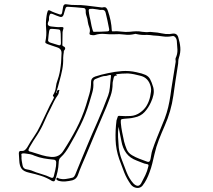

<svg xmlns="http://www.w3.org/2000/svg" viewBox="-20 -838 1040 936"><path d="M545 -476Q546 -475 547.5 -474Q549 -473 550 -471Q548 -469 548 -469Q537 -471 534 -458Q533 -451 531 -444Q529 -437 529 -430Q529 -399 519 -370.5Q509 -342 498 -315Q473 -256 447.5 -196.5Q422 -137 398 -78Q388 -55 378 -31.5Q368 -8 360 15Q353 35 333 41Q316 45 298.5 46.5Q281 48 264 43Q260 41 257 39Q254 37 255 32Q257 27 260.5 28.5Q264 30 267 32Q284 37 301 34.5Q318 32 334 28Q339 26 341.5 22.5Q344 19 346 15Q360 -20 375 -56Q390 -92 405 -128Q417 -157 429.5 -186Q442 -215 455 -244Q469 -276 482 -308Q495 -340 507 -372Q514 -391 515.5 -410.5Q517 -430 519 -449Q520 -455 520.5 -460.5Q521 -466 521 -472Q515 -473 509.5 -471Q504 -469 498 -468Q485 -468 472.5 -463.5Q460 -459 448 -454Q435 -450 435 -436Q437 -410 429.5 -385.5Q422 -361 415 -336Q398 -279 372 -226.5Q346 -174 316 -123Q308 -109 298.5 -96Q289 -83 277 -72Q270 -66 268 -59Q266 -52 266 -44Q265 -22 260.5 -1.5Q256 19 249 39Q246 46 242 46Q238 46 233 44Q208 28 179.5 19Q151 10 123 4Q95 -2 85 -16Q75 -30 74 -55Q74 -63 73 -71.5Q72 -80 72 -87Q71 -93 73.5 -98Q76 -103 82 -102Q93 -101 100 -105.5Q107 -110 113 -120Q128 -147 145.5 -172Q163 -197 176 -225Q188 -250 199.5 -274.5Q211 -299 223 -324Q226 -331 230 -337Q234 -343 237 -350Q239 -355 242 -360Q245 -365 238 -370Q238 -374 239 -375Q250 -392 252 -411.5Q254 -431 261 -449Q267 -466 270.5 -483Q274 -500 276 -517Q278 -532 278.5 -547.5Q279 -563 280 -578Q281 -600 259 -607Q247 -611 235 -615Q223 -619 212 -623Q208 -625 204 -627Q200 -629 201 -634Q208 -666 205 -697.5Q202 -729 207 -760Q208 -766 209 -771.5Q210 -777 212 -782Q215 -792 225 -786Q236 -780 247.5 -776Q259 -772 270 -768Q277 -766 279.5 -769Q282 -772 283 -777Q284 -785 285.5 -792Q287 -799 288 -806Q291 -820 305 -817Q328 -813 352 -813.5Q376 -814 400 -811Q416 -809 432.5 -807Q449 -805 465 -803Q469 -803 473 -802Q477 -801 481 -802Q492 -805 497.5 -800Q503 -795 506 -785Q514 -762 519 -738Q524 -714 525 -689Q526 -685 529 -685Q550 -687 571 -684Q592 -681 613 -683Q628 -685 643 -685.5Q658 -686 673 -683Q681 -682 690 -681.5Q699 -681 707 -682Q712 -683 717.5 -682Q723 -681 728 -681Q748 -680 767.5 -675.5Q787 -671 806 -672Q810 -672 813.5 -673Q817 -674 821 -674Q843 -677 849 -656Q857 -631 859 -606.5Q861 -582 852 -556Q849 -547 849 -537.5Q849 -528 847 -518Q841 -481 835.5 -444.5Q830 -408 825 -371Q814 -295 783 -225Q768 -191 754.5 -156.5Q741 -122 733 -86Q728 -64 722.5 -41.5Q717 -19 709 2Q703 19 694.5 36Q686 53 674 68Q663 80 646.5 78Q630 76 619 63Q598 34 585.5 2.5Q573 -29 561 -63Q545 -109 543.5 -156.5Q542 -204 548 -251Q549 -255 550.5 -258.5Q552 -262 553 -266Q554 -275 565 -273Q591 -271 616.5 -272.5Q642 -274 664 -290Q684 -304 695.5 -324Q707 -344 712 -367Q714 -379 716 -390.5Q718 -402 715 -415Q704 -460 663 -469Q648 -473 633.5 -476Q619 -479 603 -480Q588 -480 573.5 -479Q559 -478 545 -476ZM253 -384Q258 -386 257.5 -390.5Q257 -395 261 -398Q265 -400 267 -400Q269 -400 269.5 -398.5Q270 -397 269 -396Q267 -391 266.5 -386Q266 -381 263 -376Q252 -361 243.5 -344Q235 -327 227 -310Q210 -278 196 -245Q182 -212 162 -181Q152 -166 142.5 -151Q133 -136 124 -120Q117 -108 119.5 -103.5Q122 -99 135 -97Q137 -96 139.5 -95.5Q142 -95 144 -94Q165 -87 186 -81Q207 -75 229 -73Q269 -70 289 -103Q323 -155 351.5 -209.5Q380 -264 399 -324Q408 -353 416 -381Q424 -409 424 -440Q424 -458 444 -465Q459 -470 474.5 -474Q490 -478 505 -481Q540 -489 575 -491.5Q610 -494 645 -486Q674 -480 689 -473Q704 -466 711.5 -452.5Q719 -439 727 -413Q732 -394 728 -375.5Q724 -357 716 -340Q704 -313 685 -292Q666 -271 634 -265Q622 -262 610 -261Q598 -260 586 -259Q573 -258 570.5 -255Q568 -252 569 -239Q571 -216 575.5 -193.5Q580 -171 585 -148Q590 -129 597.5 -110.5Q605 -92 624 -81Q641 -71 659.5 -64Q678 -57 697 -50Q706 -47 709.5 -52Q713 -57 714 -64Q716 -74 717.5 -84Q719 -94 722 -104Q733 -137 746 -169Q759 -201 772 -233Q784 -260 792.5 -288Q801 -316 806 -344Q809 -359 811 -374Q813 -389 815 -403Q820 -436 825.5 -469Q831 -502 836 -534Q837 -539 836 -544.5Q835 -550 836 -554Q846 -575 845 -596Q844 -617 842 -638Q841 -649 834.5 -656.5Q828 -664 820 -662Q797 -657 774 -660.5Q751 -664 728 -665Q721 -666 712.5 -667Q704 -668 696 -668Q683 -667 670.5 -668Q658 -669 645 -672Q641 -674 636 -672Q611 -666 586.5 -669.5Q562 -673 537 -671Q514 -670 490 -672.5Q466 -675 442 -667Q438 -666 432 -666.5Q426 -667 421 -668Q416 -670 416 -675Q421 -690 415.5 -704Q410 -718 408 -732Q407 -746 402 -759Q397 -772 398 -785Q398 -799 386 -799Q367 -801 348 -802.5Q329 -804 310 -805Q301 -805 299 -796Q297 -789 294.5 -781.5Q292 -774 290 -766Q285 -752 272 -756Q263 -759 254 -762.5Q245 -766 236 -770Q231 -772 227 -771Q223 -770 221 -762Q218 -755 219 -747.5Q220 -740 216 -733Q206 -712 229 -709Q241 -708 252.5 -706.5Q264 -705 275 -706Q286 -707 288.5 -704Q291 -701 287 -691Q285 -685 285 -682Q285 -666 284.5 -650.5Q284 -635 284 -620Q284 -616 286 -614Q306 -606 292 -591Q291 -591 291 -584Q290 -577 289 -570Q288 -563 288 -556Q289 -527 283.5 -499Q278 -471 270 -443Q266 -428 262 -413Q258 -398 253 -384ZM455 -792Q450 -793 444 -793.5Q438 -794 433 -795Q417 -796 414 -792.5Q411 -789 414 -773Q415 -769 415.5 -764.5Q416 -760 417 -756Q421 -741 423.5 -726Q426 -711 430 -697Q432 -693 433 -687.5Q434 -682 441 -683Q456 -683 471.5 -683.5Q487 -684 502 -685Q515 -685 512 -697Q508 -717 504 -737Q500 -757 495 -776Q492 -791 476 -790Q471 -789 465.5 -790Q460 -791 455 -792ZM217 -668Q216 -663 216 -657.5Q216 -652 215 -647Q211 -635 226 -630Q236 -627 245.5 -624Q255 -621 265 -618Q277 -614 277 -627Q277 -638 276.5 -649.5Q276 -661 276 -673Q275 -689 272 -692Q269 -695 252 -696Q228 -699 223.5 -695.5Q219 -692 217 -668ZM558 -220Q554 -195 555.5 -169.5Q557 -144 559 -118Q563 -87 574.5 -57.5Q586 -28 597 1Q610 34 631 57Q654 79 668 56Q679 36 688.5 16Q698 -4 703 -26Q707 -37 696 -38Q683 -40 671 -45.5Q659 -51 647 -55Q614 -67 596 -91Q578 -115 572 -149Q568 -167 565 -184.5Q562 -202 558 -220ZM85 -78Q84 -65 86 -54Q88 -43 90 -32Q93 -14 112 -12Q117 -11 122.5 -10Q128 -9 133 -7Q156 3 181 10Q206 17 229 28Q239 32 242 22Q246 5 250 -11.5Q254 -28 254 -46Q254 -60 239 -60Q216 -62 193.5 -66Q171 -70 148 -79Q138 -84 125.5 -86.5Q113 -89 101 -90Q94 -91 88 -89.5Q82 -88 85 -78Z"/></svg>

Font: Rock 3D
Style: Regular
Weight: 400
Version: Version 1.000